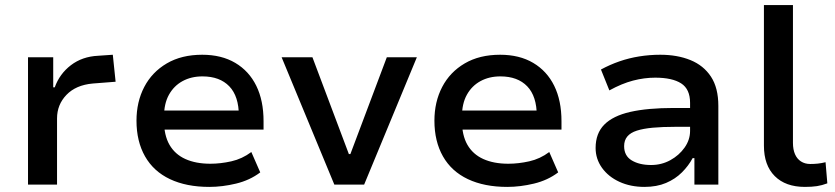

<svg xmlns="http://www.w3.org/2000/svg" viewBox="-20 -725 3279 754"><path d="M90 0V-500H189V-382H195Q214 -435 258.5 -469Q303 -503 365 -506L423 -510L434 -404L344 -397Q278 -391 241 -352.5Q204 -314 204 -260V0Z M802 9Q712 9 647.5 -21.5Q583 -52 549.5 -111Q516 -170 516 -251Q516 -325 546.5 -383.5Q577 -442 635 -476Q693 -510 774 -510Q850 -510 904 -478Q958 -446 986.5 -388Q1015 -330 1015 -249V-216H603V-291H936L918 -270Q918 -347 880.5 -386Q843 -425 775 -425Q731 -425 697 -406.5Q663 -388 643.5 -353Q624 -318 624 -266V-252Q624 -194 645.5 -156.5Q667 -119 708 -100.5Q749 -82 806 -82Q846 -82 888.5 -91.5Q931 -101 967 -128L1002 -48Q961 -17 907 -4Q853 9 802 9Z M1293 0 1086 -500H1207L1350 -120H1356L1499 -500H1617L1410 0Z M1972 9Q1882 9 1817.5 -21.5Q1753 -52 1719.5 -111Q1686 -170 1686 -251Q1686 -325 1716.5 -383.5Q1747 -442 1805 -476Q1863 -510 1944 -510Q2020 -510 2074 -478Q2128 -446 2156.5 -388Q2185 -330 2185 -249V-216H1773V-291H2106L2088 -270Q2088 -347 2050.5 -386Q2013 -425 1945 -425Q1901 -425 1867 -406.5Q1833 -388 1813.5 -353Q1794 -318 1794 -266V-252Q1794 -194 1815.5 -156.5Q1837 -119 1878 -100.5Q1919 -82 1976 -82Q2016 -82 2058.5 -91.5Q2101 -101 2137 -128L2172 -48Q2131 -17 2077 -4Q2023 9 1972 9Z M2511 9Q2456 9 2412.5 -11Q2369 -31 2344 -66Q2319 -101 2319 -144Q2319 -201 2353 -235.5Q2387 -270 2455 -285.5Q2523 -301 2626 -301H2707V-227H2633Q2581 -227 2543.5 -223.5Q2506 -220 2481 -212Q2456 -204 2443.5 -189Q2431 -174 2431 -151Q2431 -113 2461 -95Q2491 -77 2537 -77Q2578 -77 2612.5 -96Q2647 -115 2668.5 -145.5Q2690 -176 2690 -211V-321Q2690 -375 2655 -397.5Q2620 -420 2553 -420Q2510 -420 2466 -408.5Q2422 -397 2373 -370L2340 -452Q2375 -471 2412.5 -484Q2450 -497 2490.5 -503.5Q2531 -510 2573 -510Q2640 -510 2691.5 -489Q2743 -468 2772 -424Q2801 -380 2801 -309V0H2707V-104H2700Q2684 -74 2658 -48Q2632 -22 2595.5 -6.5Q2559 9 2511 9Z M3141 9Q3065 9 3022.5 -33.5Q2980 -76 2980 -153V-705H3094V-164Q3094 -138 3102 -119.5Q3110 -101 3125.5 -91Q3141 -81 3162 -81Q3177 -81 3191.5 -82.5Q3206 -84 3222 -88L3229 -5Q3208 3 3188 6Q3168 9 3141 9Z"/></svg>

Font: Nunito Sans 6pt SemiBold
Style: Regular
Weight: 600
Version: Version 3.101;gftools[0.9.27]